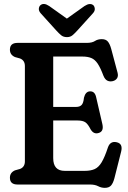

<svg xmlns="http://www.w3.org/2000/svg" viewBox="-20 -912 634 949"><path d="M29 -666.5Q29 -700 66.5 -700H408Q435 -700 449 -709.2Q463 -718.5 483 -718.5Q502.5 -718.5 512.5 -707.2Q522.5 -696 529.5 -671L561 -553Q565.5 -536 558.5 -525.2Q551.5 -514.5 537.5 -511Q523 -507.5 511 -513.2Q499 -519 491.5 -537Q476.5 -577 462.8 -597.5Q449 -618 431.2 -625.2Q413.5 -632.5 387 -632.5H243V-383.5H356Q374 -383.5 383.2 -393Q392.5 -402.5 395 -429Q402.5 -459.5 424.5 -460.5Q448.5 -461.5 455 -432.5L486 -298.5Q494 -263 468.5 -255Q443.5 -246.5 428 -272.5Q415 -298.5 402 -307.5Q389 -316.5 362 -316.5H243V-130.5Q243 -67.5 300 -67.5H399Q428 -67.5 447.8 -76.2Q467.5 -85 482.5 -110Q497.5 -135 513.5 -183.5Q525 -216 556.5 -209Q589 -202 578.5 -161.5L545.5 -31Q539 -6.5 528.8 5Q518.5 16.5 498 16.5Q480.5 16.5 464.8 8.2Q449 0 424 0H66.5Q29 0 29 -33.5Q29 -59 54 -70L79 -77Q103 -86.5 103 -114.5V-585.5Q103 -613.5 79 -623L54 -630Q29 -641 29 -666.5ZM363 -762Q349.5 -747 338.5 -737.8Q327.5 -728.5 311 -728.5Q293.5 -728.5 282.2 -737.8Q271 -747 257.5 -762L181.5 -846Q171 -858 172 -869Q173 -880 179.5 -886Q196 -900.5 223.5 -882L310.5 -820L397.5 -882Q425 -900 441.5 -886Q447.5 -880 448.5 -868.8Q449.5 -857.5 439 -846Z"/></svg>

Font: Fraunces 144pt S100 SemiBold
Style: Regular
Weight: 600
Version: Version 1.000; ttfautohint (v1.8.3)